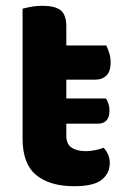

<svg xmlns="http://www.w3.org/2000/svg" viewBox="-20 -628 432 663"><path d="M209 -159Q209 -131 227 -118.5Q245 -106 277 -106Q292 -106 309 -109.5Q326 -113 338 -118Q347 -108 353 -95Q359 -82 359 -65Q359 -30 331.5 -7.5Q304 15 236 15Q152 15 105 -23.5Q58 -62 58 -149V-598Q69 -601 87 -604.5Q105 -608 126 -608Q170 -608 189.5 -592.5Q209 -577 209 -536V-471H347Q352 -461 357 -445.5Q362 -430 362 -413Q362 -381 347.5 -367Q333 -353 310 -353H209V-288H346Q350 -282 354 -271Q358 -260 358 -246Q358 -223 347.5 -212Q337 -201 319 -201H209V-159Z"/></svg>

Font: Baloo Da 2
Style: Bold
Weight: 700
Designer: Noopur Datye, Sulekha Rajkumar and Ek Type
Foundry: Ek Type
Version: Version 1.640;hotconv 1.0.111;makeotfexe 2.5.65597; ttfautoh